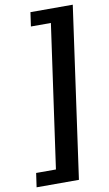

<svg xmlns="http://www.w3.org/2000/svg" viewBox="-102 -899 593 1041"><g transform="rotate(-10 194.5 -378.5)"><path d="M245 92H12L23 15H132L243 -772H133L144 -849H377Z"/></g></svg>

Font: Krub SemiBold
Style: Italic
Weight: 600
Italic angle: -8°
Designer: Ekaluck Peanpanawate
Foundry: Cadson Demak Co.,Ltd.
Version: Version 1.000; ttfautohint (v1.6)